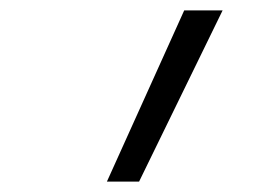

<svg xmlns="http://www.w3.org/2000/svg" viewBox="-20 -792 540 370"><path d="M186 -442 335 -772H409L248 -442Z"/></svg>

Font: Iosevka Light
Style: Italic
Weight: 300
Italic angle: -9°
Monospace: yes
Designer: Belleve Invis
Foundry: Belleve Invis
Version: Version 32.5.0; ttfautohint (v1.8.4)